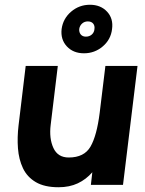

<svg xmlns="http://www.w3.org/2000/svg" viewBox="-20 -777 609 807"><path d="M239 -655Q245 -699 279 -728Q313 -757 358 -757Q403 -757 430 -728Q457 -699 451 -655Q446 -611 412 -582Q378 -553 333 -553Q288 -553 261 -582Q234 -611 239 -655ZM377 -655Q379 -669 371.5 -678Q364 -687 349 -687Q335 -687 325 -678Q315 -669 313 -655Q312 -641 319.5 -632Q327 -623 341 -623Q356 -623 366 -632Q376 -641 377 -655ZM193 -252Q186 -195 204.5 -155Q223 -115 269 -115Q334 -115 360.5 -161Q387 -207 399 -303L423 -500H558L497 0H362L368 -53Q342 -23 307 -6.5Q272 10 226 10Q167 10 130.5 -11.5Q94 -33 76.5 -70Q59 -107 55.5 -153.5Q52 -200 58 -250L88 -500H223Z"/></svg>

Font: Haskoy ExtraBold
Style: Italic
Weight: 800
Designer: Ertekin Erdin
Foundry: Ertekin Erdin
Version: Version 2.000; ttfautohint (v1.8.4.7-5d5b)